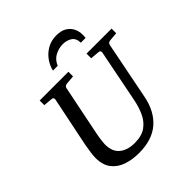

<svg xmlns="http://www.w3.org/2000/svg" viewBox="-239 -1050 1227 1227"><g transform="rotate(-45 374.5 -437.0)"><path d="M311 16.1Q249.5 16.1 200 -1.2Q150.4 -18.6 121.1 -57.1Q91.8 -95.7 91.8 -159.2Q91.8 -174.3 95.2 -201.9Q98.6 -229.5 105 -264.2L174.8 -604Q176.3 -612.3 172.4 -617.9Q168.5 -623.5 154.8 -624L99.1 -628.9V-670.9H358.9V-628.9L299.8 -624Q291 -623.5 284.2 -618.7Q277.3 -613.8 275.9 -604L207 -264.2Q201.2 -234.9 198.5 -211.7Q195.8 -188.5 195.8 -174.8Q195.8 -111.8 234.1 -80.3Q272.5 -48.8 336.9 -48.8Q401.9 -48.8 439.9 -76.7Q478 -104.5 498.3 -150.1Q518.6 -195.8 528.8 -249L599.1 -604Q600.6 -612.3 596.7 -617.9Q592.8 -623.5 579.1 -624L522.9 -628.9V-670.9H749V-628.9L690.9 -624Q682.1 -623.5 675.3 -618.7Q668.5 -613.8 667 -604L589.8 -213.9Q568.8 -105 499.8 -44.4Q430.7 16.1 311 16.1ZM591.3 -774.4Q591.3 -767.6 591.1 -760.3Q590.8 -752.9 589.4 -746.1H546.4Q545.9 -786.6 519.8 -804Q493.7 -821.3 458.5 -821.3Q422.9 -821.3 388.7 -804Q354.5 -786.6 337.4 -746.1H294.4Q301.8 -780.3 324.5 -813.5Q347.2 -846.7 383.8 -868.4Q420.4 -890.1 469.2 -890.1Q511.7 -890.1 538.8 -873.5Q565.9 -856.9 578.6 -830.6Q591.3 -804.2 591.3 -774.4Z"/></g></svg>

Font: Charis
Style: Italic
Weight: 400
Italic angle: -11°
Designer: Walt Agee, Miriam Martin, Annie Olsen, Victor Gaultney, Lorna Priest, Alan Ward, Bob Hallissy, Martin Hosken, Sharon Cor
Foundry: SIL Global
Version: Version 7.000